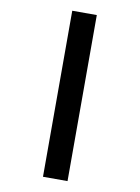

<svg xmlns="http://www.w3.org/2000/svg" viewBox="-105 -870 831 1140"><g transform="rotate(10 310.0 -300.5)"><path d="M236 200V-801H384V200Z"/></g></svg>

Font: Monaspace Neon Var
Style: Regular
Weight: 400
Designer: Riley Cran and the Lettermatic Team
Version: Version 1.000 (Monaspace Neon Var)